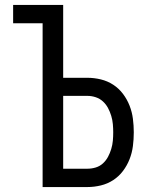

<svg xmlns="http://www.w3.org/2000/svg" viewBox="-20 -755 640 775"><path d="M152 0V-661H33V-735H235V-441H333Q360 -441 387 -434.5Q414 -428 437 -413Q460 -398 476.5 -376Q493 -354 503 -328.5Q513 -303 516.5 -275.5Q520 -248 520 -221Q520 -193 516.5 -165.5Q513 -138 503 -112.5Q493 -87 476.5 -65Q460 -43 437 -28Q414 -13 387 -6.5Q360 0 333 0ZM333 -74Q350 -74 366.5 -79Q383 -84 395.5 -95.5Q408 -107 416 -122Q424 -137 429 -153.5Q434 -170 435.5 -187Q437 -204 437 -221Q437 -237 435.5 -254Q434 -271 429 -287.5Q424 -304 416 -319Q408 -334 395.5 -345.5Q383 -357 366.5 -362.5Q350 -368 333 -368H235V-74Z"/></svg>

Font: Iosevka Extended
Style: Regular
Weight: 400
Width: 7
Monospace: yes
Designer: Belleve Invis
Foundry: Belleve Invis
Version: Version 32.5.0; ttfautohint (v1.8.4)